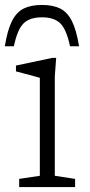

<svg xmlns="http://www.w3.org/2000/svg" viewBox="-26 -756 362 776"><path d="M201 -522 195.5 -447V-45.5L277.5 -33V0H51.5V-33L135 -45.5V-441.5Q129.5 -443 112.2 -447.8Q95 -452.5 74.2 -458Q53.5 -463.5 38.5 -467.5V-491L185 -522ZM143.5 -686Q94.5 -686 69.5 -661.8Q44.5 -637.5 30 -569H-6.5Q4 -634 22.2 -670.5Q40.5 -707 69.8 -721.5Q99 -736 143.5 -736Q188 -736 217.2 -721.5Q246.5 -707 264.8 -670.5Q283 -634 293.5 -569H257Q242.5 -637.5 217.5 -661.8Q192.5 -686 143.5 -686Z"/></svg>

Font: Newsreader 6pt Light
Style: Regular
Weight: 300
Designer: Hugues Gentile
Foundry: Production Type
Version: Version 1.003; ttfautohint (v1.8.3)